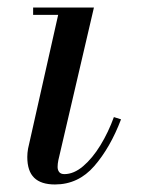

<svg xmlns="http://www.w3.org/2000/svg" viewBox="-20 -480 379 510"><path d="M126 10Q89 10 70.8 -7.8Q52.5 -25.5 52.5 -63Q52.5 -67 53 -73.8Q53.5 -80.5 54.5 -85L134.5 -440.5H68V-460H229.5L135 -54.5Q134 -50 133.5 -45.2Q133 -40.5 133 -36.5Q133 -28.5 137.2 -23Q141.5 -17.5 151 -17.5Q176 -17.5 200.8 -38.5Q225.5 -59.5 246.8 -94.2Q268 -129 282.5 -169L301.5 -163Q273 -88 230.5 -39Q188 10 126 10Z"/></svg>

Font: Bodoni Moda SC 11pt
Style: Italic
Weight: 400
Italic angle: -13°
Version: Version 2.005